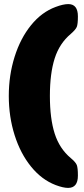

<svg xmlns="http://www.w3.org/2000/svg" viewBox="-20 -785 412 939"><path d="M23 -316Q23 -417 51.5 -507.5Q80 -598 132 -662Q184 -726 252 -751Q289 -765 314 -765Q361 -765 361 -705Q361 -667 355.5 -653.5Q350 -640 326 -619Q271 -573 247.5 -499.5Q224 -426 224 -316Q224 -205 247.5 -131.5Q271 -58 326 -12Q350 8 355.5 22Q361 36 361 74Q361 134 313 134Q289 134 252 120Q184 94 132 30Q80 -34 51.5 -124Q23 -214 23 -316Z"/></svg>

Font: Mitr SemiBold
Style: Regular
Weight: 600
Designer: Thanarat Vachiruckul
Foundry: Cadson Demak
Version: Version 1.002